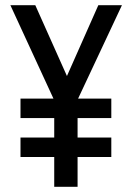

<svg xmlns="http://www.w3.org/2000/svg" viewBox="-20 -720 510 740"><path d="M279 -115V0H189V-115H59V-190H189V-265H59V-340H186L20 -700H116L238 -427L359 -700H450L281 -340H409V-265H279V-190H409V-115Z"/></svg>

Font: Share Tech
Style: Regular
Weight: 400
Designer: Ralph du Carrois
Foundry: Carrois Type Design
Version: Version 1.100